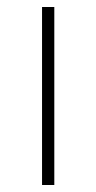

<svg xmlns="http://www.w3.org/2000/svg" viewBox="-20 -528 275 548"><path d="M100 0V-508H135V0Z"/></svg>

Font: IBM Plex Sans Devanagari ExtraLight
Style: Regular
Weight: 200
Designer: Mike Abbink, Paul van der Laan, Pieter van Rosmalen, Erin McLaughlin
Foundry: Bold Monday
Version: Version 1.1